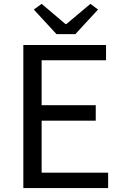

<svg xmlns="http://www.w3.org/2000/svg" viewBox="-20 -964 628 984"><path d="M99.6 0V-733.4H523.4V-655.3H193.4V-424.8H470.7V-345.7H193.4V-79.1H534.2V0ZM269.5 -789.1 153.3 -915 193.4 -944.3 315.4 -840.8H320.3L443.4 -944.3L482.4 -915L366.2 -789.1Z"/></svg>

Font: Taipei Sans TC Beta
Style: Regular
Weight: 400
Designer: JT Foundry
Foundry: JT Foundry
Version: Version 1.000